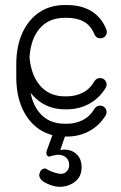

<svg xmlns="http://www.w3.org/2000/svg" viewBox="-20 -533 475 755"><path d="M397.6 -418.6Q400.1 -414.6 400.1 -407.9Q400.1 -397.1 392.8 -389.8Q385.4 -382.4 374.6 -382.4Q358.1 -382.4 351.6 -397.8Q337.1 -432.4 310.1 -447.6Q283.1 -462.9 243.1 -462.9H234.8Q168.5 -462.9 131.8 -416Q95 -369.1 95 -280.2V-229.2Q95 -141.4 131.8 -93.9Q168.5 -46.4 234.8 -46.4H243.1Q276.5 -46.4 305.4 -60.9Q334.2 -75.4 352.5 -106.9Q360.4 -117.6 373.6 -117.6Q385 -117.6 392.1 -109.9Q399.1 -102.2 399.1 -92.1Q399.1 -83.9 394.8 -78Q370.1 -38.5 330.6 -17.2Q291 4 243.1 4H234.8Q177.1 4 134.2 -24.9Q91.4 -53.9 67.7 -106.5Q44 -159.1 44 -229.2V-280.2Q44 -350.8 67.7 -403.1Q91.4 -455.4 134.2 -484.3Q177.1 -513.2 234.8 -513.2H243.1Q299 -513.2 338.5 -489.8Q378 -466.2 397.6 -418.6ZM95 -322.9Q98.6 -243.2 135.6 -198.7Q172.5 -154.1 234.8 -154.1H243.1Q276.5 -154.1 305.4 -168.6Q334.2 -183.1 352.5 -215.2Q360.4 -226 373.6 -226Q385 -226 392.1 -218.3Q399.1 -210.6 399.1 -200.5Q399.1 -192.2 394.8 -186.4Q369.8 -145.9 330.2 -124.5Q290.6 -103.1 243.1 -103.1H234.8Q166.9 -103.1 119.6 -147.2Q72.2 -191.4 56.5 -263ZM187.9 -6.6Q190.1 -13.8 196.6 -18.1Q203 -22.4 210.9 -22.4Q222.2 -22.4 230.3 -13.7Q238.4 -5 235.1 4.4L216.9 57.5Q222.1 55.9 226.6 55.6Q231 55.2 235.6 55.2Q263.1 56 282 74.2Q300.9 92.5 300.9 125.1Q300.9 161.5 274.8 181.6Q248.6 201.6 214.9 201.6Q201 201.6 185.3 196.9Q169.6 192.1 156.6 184.8Q143.6 177.5 138.4 169Q131.2 157 136.2 147.6Q137.5 139.4 144.2 134.2Q151 129 159.9 129.6Q170.8 137.1 182.7 141.7Q194.6 146.2 205.4 148.5Q225.8 154.5 238.9 144.1Q252.1 133.6 252.1 116.5Q252.1 98.1 240.4 86.9Q228.6 75.6 208.5 75.6Q205 75.6 201.9 76.2Q198.8 76.9 195.6 77.5Q184.4 78.8 177 81.9Q169.6 85 165.5 78.2Q158.1 70.2 167.6 49.2Z"/></svg>

Font: Libertine-Super Thin
Style: Regular
Weight: 100
Designer: Bastien Sozeau
Foundry: NBR — Bastien Sozeau
Version: Version 2.003;gftools[0.9.33]